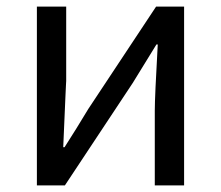

<svg xmlns="http://www.w3.org/2000/svg" viewBox="-20 -563 671 583"><path d="M92 -543H181V-316Q181 -326 172 -116H176Q212 -172 248 -232L454 -543H539V0H450V-227Q450 -268 459 -428H455L383 -311L177 0H92Z"/></svg>

Font: KaiGen Gothic CN Regular
Style: Regular
Weight: 400
Designer: Ryoko NISHIZUKA  (kana & ideographs); Paul D. Hunt (Latin, Greek & Cyrillic); Wenlong ZHANG  (bopomofo); Sandoll Communi
Foundry: Adobe Systems Incorporated
Version: Version 1.002.20150501